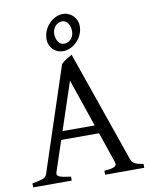

<svg xmlns="http://www.w3.org/2000/svg" viewBox="-93 -927 781 996"><g transform="rotate(-10 297.5 -429.5)"><path d="M370.1 -261.2 284.2 -512.2 200.7 -261.2ZM186 -217.3 131.8 -54.2Q127 -39.1 145 -32.2Q163.1 -25.4 203.1 -21V0H0V-21Q33.2 -26.9 52.7 -33.2Q72.3 -39.6 77.1 -54.2L258.8 -604Q270 -616.2 286.6 -626.2Q303.2 -636.2 315.9 -643.1L521 -54.2Q523.4 -47.4 527.8 -42Q532.2 -36.6 539.6 -32.7Q546.9 -28.8 558.1 -25.9Q569.3 -22.9 585 -21V0H378.9V-21Q417 -23.4 431.6 -30.8Q446.3 -38.1 440.9 -54.2L385.3 -217.3ZM339.4 -763.2Q339.4 -774.9 336.4 -785.6Q333.5 -796.4 328.1 -804.4Q322.8 -812.5 314.9 -817.4Q307.1 -822.3 297.4 -822.3Q287.1 -822.3 277.8 -818.1Q268.6 -814 261.5 -806.4Q254.4 -798.8 250 -788.1Q245.6 -777.3 245.6 -764.2Q245.6 -752.9 248.5 -742.4Q251.5 -731.9 256.8 -723.9Q262.2 -715.8 270 -710.9Q277.8 -706.1 287.6 -706.1Q297.4 -706.1 306.6 -709.7Q315.9 -713.4 323.2 -720.7Q330.6 -728 335 -738.5Q339.4 -749 339.4 -763.2ZM383.3 -783.2Q383.3 -758.3 373.8 -737.5Q364.3 -716.8 348.9 -701.4Q333.5 -686 314.7 -677.5Q295.9 -668.9 277.3 -668.9Q260.7 -668.9 246.8 -674.8Q232.9 -680.7 222.9 -690.9Q212.9 -701.2 207.3 -714.8Q201.7 -728.5 201.7 -744.1Q201.7 -769 211.2 -790.3Q220.7 -811.5 235.8 -826.9Q251 -842.3 269.8 -850.8Q288.6 -859.4 307.6 -859.4Q323.2 -859.4 337.2 -853.3Q351.1 -847.2 361.3 -836.7Q371.6 -826.2 377.4 -812.3Q383.3 -798.3 383.3 -783.2Z"/></g></svg>

Font: Gentium Plus APac
Style: Regular
Weight: 400
Designer: J. Victor Gaultney, Annie Olsen, Iska Routamaa, Becca Hirsbrunner
Foundry: SIL International
Version: Version 5.000